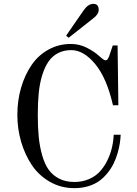

<svg xmlns="http://www.w3.org/2000/svg" viewBox="-20 -958 710 996"><path d="M464 -938Q492 -938 492 -907Q492 -884 464 -863L336 -762L323 -773L415 -906Q438 -938 464 -938ZM70 -362Q70 -437 89.5 -503.5Q109 -570 144 -621Q179 -672 232 -701Q285 -730 348 -730Q392 -730 431 -710Q470 -690 495 -667Q519 -645 527 -645Q534 -645 538 -650.5Q542 -656 546 -666L565 -722H590L594 -412H566Q534 -553 474 -625.5Q414 -698 350 -698Q311 -698 281 -682.5Q251 -667 231.5 -638.5Q212 -610 199 -568Q186 -526 181 -476Q176 -426 176 -362Q176 -297 181 -247Q186 -197 199 -151.5Q212 -106 233 -77Q254 -48 287.5 -31Q321 -14 366 -14Q406 -14 439.5 -28Q473 -42 495.5 -65.5Q518 -89 534.5 -121Q551 -153 559.5 -187.5Q568 -222 570 -259H606Q605 -237 601.5 -214Q598 -191 590 -163.5Q582 -136 570 -111Q558 -86 539 -62Q520 -38 496.5 -20.5Q473 -3 439.5 7.5Q406 18 366 18Q296 18 238.5 -15Q181 -48 145 -102Q109 -156 89.5 -223Q70 -290 70 -362Z"/></svg>

Font: Old Standard TT
Style: Regular
Weight: 400
Designer: Alexey Kryukov <alexios@thessalonica.org.ru>
Version: Version 2.2